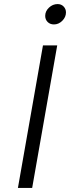

<svg xmlns="http://www.w3.org/2000/svg" viewBox="-20 -923 344 943"><path d="M191 -700H261L138 0H68ZM202 -845Q202 -868 220.5 -885.5Q239 -903 263 -903Q281 -903 292.5 -891Q304 -879 304 -862Q304 -839 286 -821Q268 -803 245 -803Q226 -803 214 -815Q202 -827 202 -845Z"/></svg>

Font: Niramit Light
Style: Italic
Weight: 300
Italic angle: -10°
Designer: Katatrad Aksorn Co.,Ltd.
Foundry: Cadson Demak Co.,Ltd.
Version: Version 1.000; ttfautohint (v1.6)